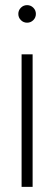

<svg xmlns="http://www.w3.org/2000/svg" viewBox="-20 -727 211 747"><path d="M64 0V-515.6H106.9V0ZM85.4 -638.7Q71.3 -638.7 61.3 -648.7Q51.3 -658.7 51.3 -672.9Q51.3 -687 61.3 -697Q71.3 -707 85.4 -707Q99.6 -707 109.6 -697Q119.6 -687 119.6 -672.9Q119.6 -658.7 109.6 -648.7Q99.6 -638.7 85.4 -638.7Z"/></svg>

Font: Inter Display ExtraLight
Style: Regular
Weight: 200
Designer: Rasmus Andersson
Foundry: rsms
Version: Version 4.000;git-a52131595